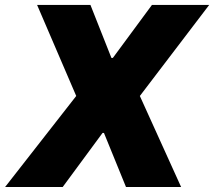

<svg xmlns="http://www.w3.org/2000/svg" viewBox="-36 -747 855 767"><path d="M325.3 -727.3 409.1 -515.6H414.8L571 -727.3H799.7L522.7 -363.6L687.5 0H467.3L379.3 -215.9H373.6L214.5 0H-15.6L268.5 -363.6L112.2 -727.3Z"/></svg>

Font: Karasuma Gothic
Style: Italic
Weight: 900
Italic angle: -9.39999°
Designer: Rasmus Andersson / Ryoko Nishizuka
Foundry: Genbu
Version: Version 1.00